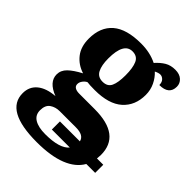

<svg xmlns="http://www.w3.org/2000/svg" viewBox="-239 -698 1056 1056"><g transform="rotate(45 289.0 -170.5)"><path d="M-7 104Q-7 53 29.5 23Q66 -7 132 -12Q52 -43 52 -101Q52 -133 77 -157.5Q102 -182 151 -208Q100 -224 69 -263.5Q38 -303 38 -365Q38 -455 93 -502.5Q148 -550 261 -550Q331 -550 385 -523Q410 -551 435.5 -566Q461 -581 496 -581Q530 -581 549 -563.5Q568 -546 568 -521Q568 -459 493 -459Q493 -481 481.5 -492.5Q470 -504 456 -504Q443 -504 423 -494Q448 -471 463.5 -438.5Q479 -406 479 -368Q479 -285 424.5 -236.5Q370 -188 261 -188Q219 -188 203 -191Q191 -186 180.5 -172.5Q170 -159 170 -144Q170 -129 182 -121.5Q194 -114 215 -114H335Q538 -114 538 40Q538 51 536 69H585V132H516Q486 185 416.5 212.5Q347 240 238 240Q-7 240 -7 104ZM324 -365Q324 -423 310 -454.5Q296 -486 258 -486Q191 -486 191 -364Q191 -311 206.5 -281Q222 -251 259 -251Q297 -251 310.5 -280Q324 -309 324 -365ZM388 132H248V69H403Q395 30 333 30H207Q175 30 151 46.5Q127 63 127 103Q127 140 157 158Q187 176 240 176Q352 176 388 132Z"/></g></svg>

Font: Noto Serif ExtraBold
Style: Regular
Weight: 800
Designer: Monotype Design Team
Foundry: Monotype Imaging Inc.
Version: Version 1.001